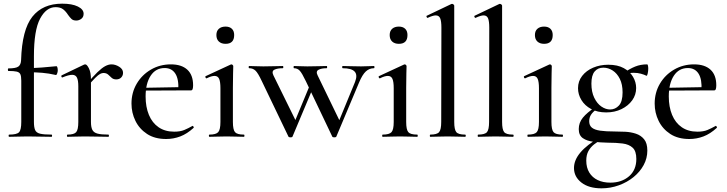

<svg xmlns="http://www.w3.org/2000/svg" viewBox="-20 -746 3966 1047"><path d="M30 0Q27 0 27 -6Q27 -12 30 -12Q72 -12 84 -25Q96 -38 96 -81V-306Q96 -330 91 -341Q86 -352 71 -355.5Q56 -359 26 -359Q23 -359 23 -366Q23 -373 26 -373Q66 -373 80 -383Q94 -393 95 -418Q100 -584 156.5 -655Q213 -726 319 -726Q373 -726 404.5 -710.5Q436 -695 436 -671Q436 -653 423.5 -643.5Q411 -634 396 -634Q379 -634 370 -642.5Q361 -651 351 -665Q339 -684 324 -695.5Q309 -707 283 -707Q232 -707 198.5 -644Q165 -581 165 -439V-81Q165 -52 171.5 -37Q178 -22 198.5 -17Q219 -12 261 -12Q264 -12 264 -6Q264 0 261 0Q227 0 195 -1Q163 -2 130 -2Q102 -2 76.5 -1Q51 0 30 0ZM285 -337Q246 -346 210.5 -349Q175 -352 135 -352V-375Q173 -375 210 -378Q247 -381 288 -385Q291 -385 293 -378Q295 -371 295 -362Q295 -354 291.5 -345Q288 -336 285 -337Z M454 -271 448 -282Q486 -328 511 -352Q536 -376 554 -385.5Q572 -395 588 -395Q609 -395 630 -382Q651 -369 651 -349Q651 -334 641 -323.5Q631 -313 614 -313Q598 -313 588.5 -322Q579 -331 569.5 -339.5Q560 -348 544 -348Q536 -348 526 -343Q516 -338 499.5 -321.5Q483 -305 454 -271ZM348 0Q345 0 345 -6Q345 -12 348 -12Q384 -12 395.5 -25.5Q407 -39 407 -81V-276Q407 -308 399.5 -323Q392 -338 374 -338Q364 -338 351 -334.5Q338 -331 321 -324Q317 -322 315 -327.5Q313 -333 316 -335L439 -394Q443 -395 445 -395Q454 -395 465 -373Q476 -351 476 -310V-81Q476 -53 483.5 -38Q491 -23 511.5 -17.5Q532 -12 571 -12Q574 -12 574 -6Q574 0 571 0Q545 0 512 -1Q479 -2 442 -2Q415 -2 390.5 -1Q366 0 348 0Z M886 12Q824 12 782 -15.5Q740 -43 718.5 -87Q697 -131 697 -181Q697 -241 725.5 -289.5Q754 -338 803 -366.5Q852 -395 912 -395Q970 -395 1001.5 -366Q1033 -337 1033 -281Q1033 -268 1030.5 -260.5Q1028 -253 1021 -253H952Q956 -313 936.5 -344Q917 -375 878 -375Q829 -375 801.5 -333Q774 -291 774 -220Q774 -163 792 -119.5Q810 -76 845 -52Q880 -28 930 -28Q963 -28 984.5 -37Q1006 -46 1029 -59Q1031 -61 1034.5 -56.5Q1038 -52 1036 -49Q1000 -16 963 -2Q926 12 886 12ZM751 -252 750 -267 974 -271V-253Z M1122 0Q1119 0 1119 -6Q1119 -12 1122 -12Q1158 -12 1170 -25.5Q1182 -39 1182 -81V-265Q1182 -300 1175 -316Q1168 -332 1150 -332Q1142 -332 1131.5 -329Q1121 -326 1107 -319Q1103 -318 1100.5 -323.5Q1098 -329 1102 -331L1238 -394Q1241 -395 1242 -395Q1245 -395 1248.5 -392Q1252 -389 1252 -385Q1252 -376 1251 -346Q1250 -316 1250 -267V-81Q1250 -39 1261.5 -25.5Q1273 -12 1310 -12Q1313 -12 1313 -6Q1313 0 1310 0Q1292 0 1267.5 -1Q1243 -2 1216 -2Q1189 -2 1165 -1Q1141 0 1122 0ZM1210 -507Q1187 -507 1173.5 -519.5Q1160 -532 1160 -555Q1160 -577 1173.5 -589Q1187 -601 1210 -601Q1232 -601 1244.5 -589Q1257 -577 1257 -555Q1257 -507 1210 -507Z M1792 -1 1648 -303Q1627 -347 1614.5 -360.5Q1602 -374 1583 -374Q1581 -374 1581 -380Q1581 -386 1583 -386Q1598 -386 1615.5 -385Q1633 -384 1656 -384Q1690 -384 1715.5 -385Q1741 -386 1761 -386Q1764 -386 1764 -380Q1764 -374 1761 -374Q1733 -374 1717 -365.5Q1701 -357 1712 -335L1837 -77L1802 -22L1916 -299Q1931 -337 1914 -355.5Q1897 -374 1849 -374Q1846 -374 1846 -380Q1846 -386 1849 -386Q1872 -386 1893.5 -385Q1915 -384 1949 -384Q1972 -384 1986 -385Q2000 -386 2019 -386Q2022 -386 2022 -380Q2022 -374 2019 -374Q1994 -374 1975 -356.5Q1956 -339 1938 -296L1814 -1Q1812 3 1803 3Q1794 3 1792 -1ZM1553 -1 1408 -303Q1387 -348 1373 -361Q1359 -374 1339 -374Q1336 -374 1336 -380Q1336 -386 1339 -386Q1354 -386 1373 -385Q1392 -384 1416 -384Q1450 -384 1475 -385Q1500 -386 1522 -386Q1525 -386 1525 -380Q1525 -374 1522 -374Q1493 -374 1476.5 -366Q1460 -358 1471 -335L1598 -77L1562 -22L1671 -285L1691 -277L1575 -1Q1574 3 1564.5 3Q1555 3 1553 -1Z M2067 0Q2064 0 2064 -6Q2064 -12 2067 -12Q2103 -12 2115 -25.5Q2127 -39 2127 -81V-265Q2127 -300 2120 -316Q2113 -332 2095 -332Q2087 -332 2076.5 -329Q2066 -326 2052 -319Q2048 -318 2045.5 -323.5Q2043 -329 2047 -331L2183 -394Q2186 -395 2187 -395Q2190 -395 2193.5 -392Q2197 -389 2197 -385Q2197 -376 2196 -346Q2195 -316 2195 -267V-81Q2195 -39 2206.5 -25.5Q2218 -12 2255 -12Q2258 -12 2258 -6Q2258 0 2255 0Q2237 0 2212.5 -1Q2188 -2 2161 -2Q2134 -2 2110 -1Q2086 0 2067 0ZM2155 -507Q2132 -507 2118.5 -519.5Q2105 -532 2105 -555Q2105 -577 2118.5 -589Q2132 -601 2155 -601Q2177 -601 2189.5 -589Q2202 -577 2202 -555Q2202 -507 2155 -507Z M2326 0Q2324 0 2324 -6Q2324 -12 2326 -12Q2363 -12 2374.5 -25.5Q2386 -39 2386 -81L2387 -595Q2387 -630 2380.5 -646Q2374 -662 2356 -662Q2341 -662 2313 -649Q2309 -647 2306.5 -653Q2304 -659 2307 -660L2441 -724Q2443 -725 2445 -725Q2448 -725 2452.5 -722Q2457 -719 2457 -715V-81Q2457 -40 2468 -26Q2479 -12 2516 -12Q2520 -12 2520 -6Q2520 0 2516 0Q2498 0 2473.5 -1Q2449 -2 2421 -2Q2394 -2 2369.5 -1Q2345 0 2326 0Z M2587 0Q2585 0 2585 -6Q2585 -12 2587 -12Q2624 -12 2635.5 -25.5Q2647 -39 2647 -81L2648 -595Q2648 -630 2641.5 -646Q2635 -662 2617 -662Q2602 -662 2574 -649Q2570 -647 2567.5 -653Q2565 -659 2568 -660L2702 -724Q2704 -725 2706 -725Q2709 -725 2713.5 -722Q2718 -719 2718 -715V-81Q2718 -40 2729 -26Q2740 -12 2777 -12Q2781 -12 2781 -6Q2781 0 2777 0Q2759 0 2734.5 -1Q2710 -2 2682 -2Q2655 -2 2630.5 -1Q2606 0 2587 0Z M2859 0Q2856 0 2856 -6Q2856 -12 2859 -12Q2895 -12 2907 -25.5Q2919 -39 2919 -81V-265Q2919 -300 2912 -316Q2905 -332 2887 -332Q2879 -332 2868.5 -329Q2858 -326 2844 -319Q2840 -318 2837.5 -323.5Q2835 -329 2839 -331L2975 -394Q2978 -395 2979 -395Q2982 -395 2985.5 -392Q2989 -389 2989 -385Q2989 -376 2988 -346Q2987 -316 2987 -267V-81Q2987 -39 2998.5 -25.5Q3010 -12 3047 -12Q3050 -12 3050 -6Q3050 0 3047 0Q3029 0 3004.5 -1Q2980 -2 2953 -2Q2926 -2 2902 -1Q2878 0 2859 0ZM2947 -507Q2924 -507 2910.5 -519.5Q2897 -532 2897 -555Q2897 -577 2910.5 -589Q2924 -601 2947 -601Q2969 -601 2981.5 -589Q2994 -577 2994 -555Q2994 -507 2947 -507Z M3260 281Q3191 281 3150.5 249.5Q3110 218 3110 170Q3110 127 3145 85.5Q3180 44 3252 2L3263 14Q3239 26 3219.5 41.5Q3200 57 3188.5 78Q3177 99 3177 130Q3177 168 3193.5 195Q3210 222 3239.5 236Q3269 250 3308 250Q3370 250 3410 215.5Q3450 181 3450 121Q3450 78 3430 59.5Q3410 41 3375 36.5Q3340 32 3293 32Q3252 31 3216.5 27Q3181 23 3158.5 7.5Q3136 -8 3136 -42Q3136 -77 3158.5 -104.5Q3181 -132 3225 -161L3236 -153Q3213 -136 3203 -120.5Q3193 -105 3193 -85Q3193 -62 3207.5 -50Q3222 -38 3252.5 -33.5Q3283 -29 3332 -29Q3359 -29 3389.5 -27.5Q3420 -26 3447.5 -17Q3475 -8 3492.5 13.5Q3510 35 3510 75Q3510 117 3490 154Q3470 191 3435 219.5Q3400 248 3354.5 264.5Q3309 281 3260 281ZM3286 -133Q3238 -133 3203.5 -151.5Q3169 -170 3150.5 -200.5Q3132 -231 3132 -265Q3132 -303 3154.5 -332Q3177 -361 3214.5 -377Q3252 -393 3297 -393Q3348 -393 3381.5 -374.5Q3415 -356 3432 -327Q3449 -298 3449 -266Q3449 -229 3427.5 -199Q3406 -169 3369 -151Q3332 -133 3286 -133ZM3307 -149Q3335 -149 3355 -170.5Q3375 -192 3375 -242Q3375 -286 3360 -316Q3345 -346 3321 -361.5Q3297 -377 3270 -377Q3240 -377 3222.5 -356Q3205 -335 3205 -290Q3205 -245 3220.5 -213Q3236 -181 3259.5 -165Q3283 -149 3307 -149ZM3381 -316 3382 -349Q3414 -371 3443.5 -383Q3473 -395 3509 -395Q3512 -395 3513.5 -387.5Q3515 -380 3515 -371Q3515 -359 3512 -345Q3509 -331 3505 -333Q3493 -339 3475 -344Q3457 -349 3436 -349Q3423 -349 3412 -347Q3401 -345 3389 -341Z M3739 12Q3677 12 3635 -15.5Q3593 -43 3571.5 -87Q3550 -131 3550 -181Q3550 -241 3578.5 -289.5Q3607 -338 3656 -366.5Q3705 -395 3765 -395Q3823 -395 3854.5 -366Q3886 -337 3886 -281Q3886 -268 3883.5 -260.5Q3881 -253 3874 -253H3805Q3809 -313 3789.5 -344Q3770 -375 3731 -375Q3682 -375 3654.5 -333Q3627 -291 3627 -220Q3627 -163 3645 -119.5Q3663 -76 3698 -52Q3733 -28 3783 -28Q3816 -28 3837.5 -37Q3859 -46 3882 -59Q3884 -61 3887.5 -56.5Q3891 -52 3889 -49Q3853 -16 3816 -2Q3779 12 3739 12ZM3604 -252 3603 -267 3827 -271V-253Z"/></svg>

Font: Cormorant Garamond Light Medium
Style: Regular
Weight: 500
Version: Version 4.001